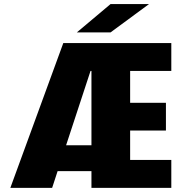

<svg xmlns="http://www.w3.org/2000/svg" viewBox="-20 -908 890 928"><path d="M30 0 286 -700H808V-565H609V-411H782V-277H609V-135H808V0H422V-81H258.5L232 0ZM422 -565H417.5L299.5 -206H422ZM514.5 -751.5H351.5L514.5 -888.5H700.5Z"/></svg>

Font: Trispace ExtraBold
Style: Regular
Weight: 800
Designer: Tyler Finck
Foundry: Etcetera Type Company
Version: Version 1.210; ttfautohint (v1.8.3)